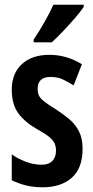

<svg xmlns="http://www.w3.org/2000/svg" viewBox="-20 -786 397 816"><path d="M331 -154Q331 -71 285 -30.5Q239 10 161 10Q123 10 90.5 2Q58 -6 30 -20V-130Q55 -112 88.5 -99Q122 -86 158 -86Q187 -86 202.5 -102Q218 -118 218 -146Q218 -161 213 -174.5Q208 -188 191 -202.5Q174 -217 139 -236Q85 -267 57.5 -305Q30 -343 30 -405Q30 -474 73 -513.5Q116 -553 190 -553Q263 -553 328 -513L293 -423Q269 -438 247 -448.5Q225 -459 194 -459Q140 -459 140 -408Q140 -392 145.5 -380Q151 -368 168 -354.5Q185 -341 218 -321Q249 -301 275 -279Q301 -257 316 -227Q331 -197 331 -154ZM336 -757Q323 -737 299 -709.5Q275 -682 248.5 -654Q222 -626 200 -606H123V-618Q150 -658 171 -695.5Q192 -733 207 -766H336Z"/></svg>

Font: Noto Sans Kannada ExtraCondensed SemiBold
Style: Regular
Weight: 600
Width: 2
Designer: Jelle Bosma - Monotype Design Team
Foundry: Monotype Imaging Inc.
Version: Version 2.005; ttfautohint (v1.8.4.7-5d5b)